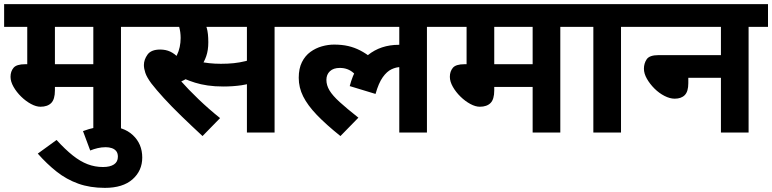

<svg xmlns="http://www.w3.org/2000/svg" viewBox="-20 -642 3740 930"><path d="M566 -512V0H432V-221H246V-204Q246 -161 228 -143Q210 -125 176 -125Q155 -125 130 -138.5Q105 -152 82.5 -174Q60 -196 45.5 -221.5Q31 -247 31 -270Q31 -296 45.5 -313.5Q60 -331 102 -331L112 -331V-512H0V-622H661V-512ZM432 -512H246V-331H432Z M382 -7Q411 -18 440.5 -24Q470 -30 498 -30Q578 -30 623.5 12.5Q669 55 669 121Q669 185 622 226.5Q575 268 488 268Q416 268 359 247.5Q302 227 254.5 189.5Q207 152 163 102L254 36Q296 82 332.5 111Q369 140 404.5 153.5Q440 167 479 167Q513 167 532 154.5Q551 142 551 117Q551 100 543 90Q535 80 521.5 75.5Q508 71 492 71Q472 71 453 75.5Q434 80 417 87Z M951 -512 963 -551Q974 -532 981.5 -506.5Q989 -481 989 -437Q989 -399 979 -370Q969 -341 952 -318L938 -302Q919 -283 895.5 -268Q872 -253 846 -242L854 -252Q892 -209 941.5 -161.5Q991 -114 1046 -70L961 17Q907 -33 859 -79.5Q811 -126 774 -166.5Q737 -207 713 -238Q691 -268 684 -289Q677 -310 677 -327Q677 -353 694.5 -377.5Q712 -402 756 -402Q783 -402 804.5 -392Q826 -382 844.5 -362Q863 -342 880 -311L810 -338Q827 -355 836.5 -374Q846 -393 850.5 -414.5Q855 -436 855 -458Q855 -487 847.5 -513.5Q840 -540 830 -553L904 -512H646V-622H1114V-512ZM1310 -512V0H1176V-512H1084V-622H1404V-512ZM1050 -333Q1084 -333 1112.5 -336Q1141 -339 1169.5 -346Q1198 -353 1231 -366V-253Q1191 -235 1149.5 -229Q1108 -223 1062 -223Q1020 -223 986 -228Q952 -233 925 -241.5Q898 -250 877 -259L892 -357Q917 -350 941.5 -344.5Q966 -339 993 -336Q1020 -333 1050 -333Z M1390 -512V-622H2142V-512H2048V0H1914V-338L1970 -304Q1955 -312 1942.5 -314.5Q1930 -317 1919 -317Q1899 -317 1876.5 -306.5Q1854 -296 1834 -268Q1814 -240 1799 -187L1674 -225Q1700 -325 1762 -375Q1824 -425 1912 -425Q1932 -425 1949.5 -422Q1967 -419 1979 -415L1983 -392L1914 -412V-512ZM1747 -236Q1719 -265 1692 -289Q1665 -313 1626 -313Q1595 -313 1578 -297Q1561 -281 1561 -255Q1561 -229 1576 -204Q1591 -179 1625 -148Q1659 -117 1716 -72L1629 17Q1559 -39 1514.5 -85.5Q1470 -132 1448.5 -175Q1427 -218 1427 -265Q1427 -310 1442.5 -341Q1458 -372 1483.5 -390.5Q1509 -409 1539 -417.5Q1569 -426 1598 -426Q1636 -426 1666.5 -419Q1697 -412 1725 -397.5Q1753 -383 1782 -360Z M2694 -512V0H2560V-221H2374V-204Q2374 -161 2356 -143Q2338 -125 2304 -125Q2283 -125 2258 -138.5Q2233 -152 2210.5 -174Q2188 -196 2173.5 -221.5Q2159 -247 2159 -270Q2159 -296 2173.5 -313.5Q2188 -331 2230 -331L2240 -331V-512H2128V-622H2789V-512ZM2560 -512H2374V-331H2560Z M2988 -512V0H2854V-512H2774V-622H3083V-512Z M3068 -622H3700V-512H3606V0H3472V-265H3314V-239Q3314 -199 3297 -181.5Q3280 -164 3248 -164Q3225 -164 3198.9 -177.3Q3172.7 -190.6 3150.3 -212.8Q3128 -235 3113.5 -260.3Q3099 -285.6 3099 -309.2Q3099 -335 3112.5 -355Q3126 -375 3170 -375H3472V-512H3068Z"/></svg>

Font: Noto Sans Devanagari
Style: Regular
Weight: 400
Designer: Jelle Bosma - Monotype Design Team
Foundry: Monotype Imaging Inc.
Version: Version 2.003